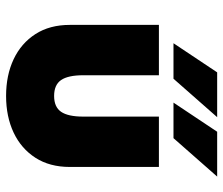

<svg xmlns="http://www.w3.org/2000/svg" viewBox="-72 -661 748 644"><g transform="rotate(90 302.0 -339.0)"><path d="M301.8 14.6Q232.4 14.6 178.7 -10.7Q125 -36.1 94.2 -84Q63.5 -131.8 63.5 -199.2V-498H232.4V-244.1Q232.4 -193.4 248.5 -169.9Q264.6 -146.5 301.8 -146.5Q338.9 -146.5 355 -169.9Q371.1 -193.4 371.1 -244.1V-498H540V-199.2Q540 -131.8 509.3 -84Q478.5 -36.1 424.8 -10.7Q371.1 14.6 301.8 14.6ZM324.2 -546.9 421.9 -693.4H572.3L443.4 -546.9ZM125 -546.9 222.7 -693.4H373L244.1 -546.9Z"/></g></svg>

Font: Sen ExtraBold
Style: Regular
Weight: 800
Version: Version 2.000;gftools[0.9.31]